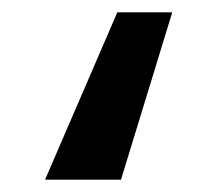

<svg xmlns="http://www.w3.org/2000/svg" viewBox="-20 -158 352 311"><path d="M170 -138 53 133H176L259 -138Z"/></svg>

Font: Fira Sans Medium
Style: Regular
Weight: 500
Designer: Carrois Corporate & Edenspiekermann AG
Foundry: Carrois Corporate GbR & Edenspiekermann AG
Version: Version 4.203